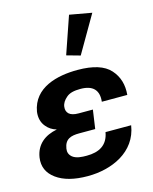

<svg xmlns="http://www.w3.org/2000/svg" viewBox="-126 -928 820 1027"><g transform="rotate(-15 284.0 -415.0)"><path d="M232 15C363 15 503 -44 525 -188H383C371 -118 322 -92 254 -92C228 -92 196 -93 175 -110C160 -123 155 -138 158 -157C166 -208 199 -218 246 -218H334L349 -322H270C245 -322 228 -327 217 -337C207 -347 203 -359 205 -376C207 -394 218 -411 235 -425C252 -440 277 -446 313 -446C382 -446 413 -413 406 -350H547C552 -405 539 -452 504 -491C470 -529 410 -548 324 -548C212 -548 79 -517 57 -388C53 -355 60 -327 79 -305C93 -288 111 -276 135 -269C68 -256 18 -219 7 -148C0 -99 17 -60 58 -30C99 0 156 15 232 15ZM361 -618 480 -823 357 -845 286 -639Z"/></g></svg>

Font: Cheyenne Sans
Style: Bold Italic
Weight: 700
Italic angle: -8.13011°
Designer: The Public Sans project authors (U.S. Web Design System), Libre Franklin designed by Pablo Impallari and Rodrigo Fuenzal
Foundry: The Cheyenne Sans Project Authors
Version: Version 2.007